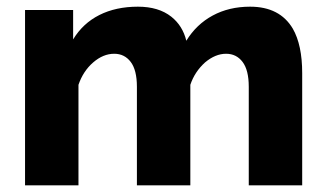

<svg xmlns="http://www.w3.org/2000/svg" viewBox="-20 -555 975 575"><path d="M857 -469Q818 -535 729 -535Q666 -535 617 -508.5Q568 -482 538 -433Q527 -478 493 -505Q455 -535 393 -535Q327 -535 277.5 -510Q228 -485 199 -437V-525H55V0H215V-301Q229 -342 259 -368Q289 -394 322 -394Q353 -394 371.5 -369.5Q390 -345 390 -295V0H550V-301Q563 -340 594 -368Q625 -394 657 -394Q688 -394 706.5 -369.5Q725 -345 725 -295V0H885V-336Q885 -420 857 -469Z"/></svg>

Font: RT Raleway ExtraBold
Style: Regular
Weight: 400
Designer: Matt McInerney, Pablo Impallari, Rodrigo Fuenzalida — Edited by Milan Moffatt in April 2016
Foundry: Matt McInerney, Pablo Impallari, Rodrigo Fuenzalida — Edited by Milan Moffatt in April 2016
Version: Version 3.001